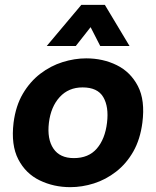

<svg xmlns="http://www.w3.org/2000/svg" viewBox="-20 -761 644 793"><path d="M270 12Q202 12 144 -16Q86 -44 55.5 -103Q25 -162 36 -254Q45 -324 74.5 -374Q104 -424 146.5 -456.5Q189 -489 238.5 -504.5Q288 -520 336 -520Q405 -520 462 -492Q519 -464 549.5 -405.5Q580 -347 568 -254Q559 -185 530.5 -135Q502 -85 459.5 -52Q417 -19 368 -3.5Q319 12 270 12ZM285 -108Q346 -108 380 -147.5Q414 -187 422 -254Q430 -320 406.5 -360Q383 -400 321 -400Q263 -400 226.5 -360Q190 -320 182 -254Q174 -187 200.5 -147.5Q227 -108 285 -108ZM173 -571 316 -741H413L515 -571H394L327 -702H396L293 -571Z"/></svg>

Font: Inclusive Sans
Style: Bold Italic
Weight: 700
Italic angle: -7°
Designer: Olivia King
Foundry: Olivia King
Version: Version 2.004